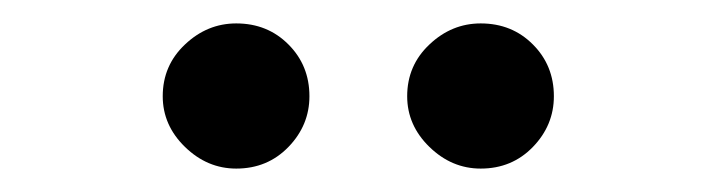

<svg xmlns="http://www.w3.org/2000/svg" viewBox="-20 -775 612 164"><path d="M181.8 -631Q157 -631 138 -649.5Q119 -668 119 -692.8Q119 -719.1 138 -737Q157 -755 181.8 -755Q208.5 -755 226.4 -737Q244.3 -719.1 244.3 -692.8Q244.3 -668 226.4 -649.5Q208.5 -631 181.8 -631ZM390.6 -631Q365.8 -631 346.8 -649.5Q327.8 -668 327.8 -692.8Q327.8 -719.1 346.8 -737Q365.8 -755 390.6 -755Q417.3 -755 435.2 -737Q453.1 -719.1 453.1 -692.8Q453.1 -668 435.2 -649.5Q417.3 -631 390.6 -631Z"/></svg>

Font: Inter Zeller Medium
Style: Regular
Weight: 500
Designer: Rasmus Andersson; Joe Bland
Foundry: zeller
Version: Version 3.015;git-dec3a8cb1